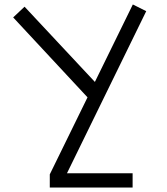

<svg xmlns="http://www.w3.org/2000/svg" viewBox="-20 -704 750 860"><path d="M203 136V77L372 -268L39 -626L90 -674L405 -337L575 -684L635 -654L280 72H574V136Z"/></svg>

Font: Zaghawa Beria
Style: Regular
Weight: 400
Designer: Anonymous
Foundry: Designed by a volunteer who chooses to remain anonymous, in cooperation with SIL International and the Mission Protestan
Version: Version 1.001